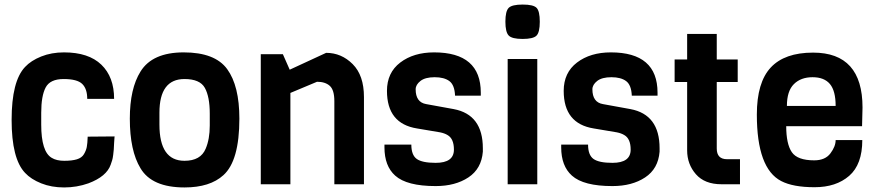

<svg xmlns="http://www.w3.org/2000/svg" viewBox="-20 -809 3852 843"><path d="M365 -209 483 -210Q482 -202 481 -181Q480 -160 479.5 -152.5Q479 -145 477 -129Q475 -113 472.5 -105.5Q470 -98 466 -86Q448 -34 368 -4Q317 14 261.5 14Q206 14 161 -4Q116 -22 90 -50Q31 -112 31 -282.5Q31 -453 90 -515Q116 -543 161 -561Q206 -579 261 -579Q369 -579 425 -525Q481 -471 481 -375H363Q363 -419 341 -440.5Q319 -462 259.5 -462Q200 -462 180.5 -425Q161 -388 161 -314V-262Q161 -143 207 -116Q228 -103 262 -103Q296 -103 317.5 -109.5Q339 -116 348.5 -132Q358 -148 361 -163.5Q364 -179 365 -209Z M901 -258V-310Q901 -384 879.5 -423Q858 -462 790 -462Q680 -462 680 -314V-262Q680 -103 790 -103Q861 -103 883 -156Q901 -198 901 -258ZM1031 -288Q1031 -103 961 -40Q902 14 790 14Q647 14 597 -70Q550 -147 550 -288Q550 -420 597 -495Q649 -579 786.5 -579Q924 -579 977.5 -505.5Q1031 -432 1031 -288Z M1578 0H1448V-365Q1448 -414 1428 -432Q1408 -450 1372 -450L1255 -401V0H1125V-571H1222L1252 -503L1412 -577Q1479 -577 1528.5 -527.5Q1578 -478 1578 -383Z M2100 -158V-143Q2094 -68 2036.5 -30Q1979 8 1893 8Q1766 8 1715 -38Q1668 -80 1668 -162V-174H1786Q1786 -128 1810 -111Q1834 -94 1893 -94Q1973 -94 1973 -152Q1973 -200 1945 -216Q1932 -224 1912 -228L1811 -245Q1679 -266 1679 -410Q1679 -490 1737.5 -534.5Q1796 -579 1886 -579Q2091 -579 2091 -402V-389H1978Q1976 -436 1953 -453Q1930 -470 1888.5 -470Q1847 -470 1826 -453.5Q1805 -437 1805 -417Q1805 -360 1851 -352L1972 -330Q2100 -306 2100 -158Z M2275 -789Q2322 -789 2336 -774.5Q2350 -760 2350 -713.5Q2350 -667 2335.5 -652.5Q2321 -638 2274.5 -638Q2228 -638 2213.5 -653Q2199 -668 2199 -714Q2199 -760 2213.5 -774.5Q2228 -789 2275 -789ZM2339 0H2209V-550H2339Z M2876 -158V-143Q2870 -68 2812.5 -30Q2755 8 2669 8Q2542 8 2491 -38Q2444 -80 2444 -162V-174H2562Q2562 -128 2586 -111Q2610 -94 2669 -94Q2749 -94 2749 -152Q2749 -200 2721 -216Q2708 -224 2688 -228L2587 -245Q2455 -266 2455 -410Q2455 -490 2513.5 -534.5Q2572 -579 2662 -579Q2867 -579 2867 -402V-389H2754Q2752 -436 2729 -453Q2706 -470 2664.5 -470Q2623 -470 2602 -453.5Q2581 -437 2581 -417Q2581 -360 2627 -352L2748 -330Q2876 -306 2876 -158Z M3229 0H3148Q3074 0 3035.5 -44Q2997 -88 2997 -149V-449H2942V-548H2997V-660H3127V-548H3219V-449H3127V-157Q3127 -110 3172 -110H3229Z M3765 -255H3432Q3432 -177 3456.5 -141Q3481 -105 3555 -105Q3603 -105 3626 -135.5Q3649 -166 3649 -194H3766Q3766 -87 3708.5 -37Q3651 13 3556.5 13Q3462 13 3410 -14Q3303 -69 3303 -306Q3303 -447 3364 -512.5Q3425 -578 3550 -578Q3767 -578 3767 -337Q3767 -311 3765 -255ZM3435 -344H3649Q3649 -410 3624 -440Q3599 -470 3547.5 -470Q3496 -470 3465.5 -439.5Q3435 -409 3435 -344Z"/></svg>

Font: Viga
Style: Regular
Weight: 400
Designer: Oscar Yáñez
Foundry: Fontstage
Version: Version 1.001